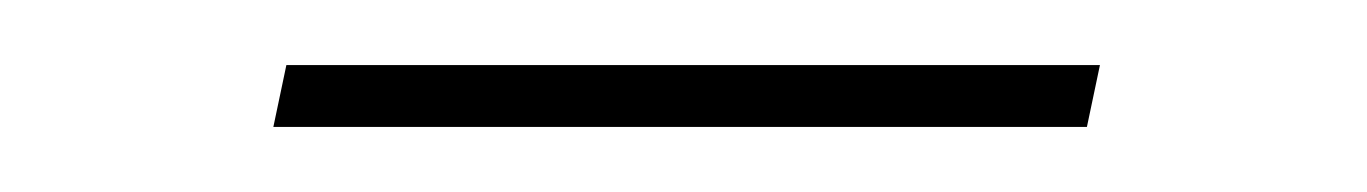

<svg xmlns="http://www.w3.org/2000/svg" viewBox="-20 -294 420 59"><path d="M64 -255 68 -274H318L314 -255Z"/></svg>

Font: Montserrat Thin
Style: Italic
Weight: 100
Italic angle: -11.3°
Designer: Julieta Ulanovsky
Foundry: Julieta Ulanovsky
Version: Version 9.000; ttfautohint (v1.8.4.7-5d5b)